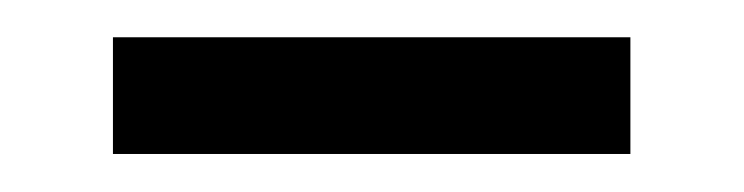

<svg xmlns="http://www.w3.org/2000/svg" viewBox="-20 -345 395 102"><path d="M40 -263.2V-325.2H314.9V-263.2Z"/></svg>

Font: Display Semibold
Style: Regular
Weight: 600
Designer: Latin by Veronika Burian and Jose Scaglione. Greek by Irene Vlachou. Cyrillic by Vera Evstafieva.
Foundry: TypeTogether
Version: Version 3.002